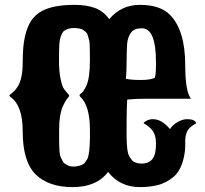

<svg xmlns="http://www.w3.org/2000/svg" viewBox="-20 -724 839 785"><path d="M276.9 41Q178.2 41 125.5 -11.2Q72.8 -63.5 72.8 -187Q72.8 -292.5 23.4 -327.1Q16.1 -332.5 20 -336.2Q23.9 -339.8 33.7 -347.7Q43.5 -355.5 53.7 -372.1Q72.8 -404.3 72.8 -469.2Q72.8 -535.6 82 -574.7Q91.3 -615.2 107.9 -639.9Q124.5 -664.6 151.9 -679.2Q198.2 -704.1 284.7 -704.1Q334 -704.1 368.7 -691.2Q403.3 -678.2 426.8 -645.5Q474.6 -704.1 552.2 -704.1Q635.7 -704.1 675.8 -662.6Q737.3 -599.1 737.3 -457Q737.3 -351.1 760.7 -320.3H577.1Q556.2 -320.3 537.1 -319.6Q518.1 -318.8 500 -316.9Q499 -295.9 498.3 -273.2Q497.6 -250.5 497.6 -226.6V-168.9Q497.6 -103 508.8 -84.5Q519.5 -66.9 526.4 -63Q542 -55.2 558.8 -55.2Q575.7 -55.2 587.4 -61Q607.4 -71.3 613.3 -94.7Q617.7 -110.8 617.7 -139.2Q617.7 -167 606.4 -185.8Q595.2 -204.6 566.9 -220.2Q569.8 -226.1 581.3 -231.4Q592.8 -236.8 604.5 -236.8Q641.6 -236.8 674.8 -196.3Q690.9 -220.7 721.7 -232.4Q733.4 -236.8 744.6 -236.8Q777.3 -236.8 782.2 -220.2Q754.4 -204.6 746.1 -188.5Q736.3 -169.9 737.3 -139.6Q738.3 -109.4 731.4 -79.6Q719.2 -25.9 689.9 -1.2Q660.6 23.4 625 32.7Q590.8 41 552.2 41Q470.2 41 421.9 -21Q375 41 276.9 41ZM302.7 -45.9Q320.3 -50.3 327.1 -59.1Q333.5 -67.9 336.9 -73.7Q340.3 -79.6 342.3 -91.3L345.2 -110.8Q346.2 -119.1 346.9 -135Q347.7 -150.9 347.7 -161.1V-191.9Q347.7 -291.5 308.6 -328.1Q300.8 -335 310.8 -341.3Q320.8 -347.7 332.5 -372.1Q347.7 -403.8 347.7 -478Q347.7 -543 345.2 -556.6L339.4 -578.1Q336.4 -587.9 331.8 -592.3Q327.1 -596.7 320.3 -601.6Q311 -607.9 287.4 -609.4Q263.7 -610.8 244.6 -599.6Q237.8 -595.7 233.4 -586.4Q229 -577.1 226.6 -569.1Q224.1 -561 222.7 -543.9Q221.2 -520.5 221.2 -476.6Q221.2 -432.1 227.8 -400.9Q234.4 -369.6 242.2 -359.4Q249.5 -349.6 256.3 -342.3Q263.2 -335 263.2 -332.5Q263.2 -330.6 254.6 -320.3Q246.1 -310.1 236.3 -288.1Q221.7 -253.9 221.7 -194.3V-159.7Q221.7 -95.2 227.1 -84.5L235.4 -66.9Q238.8 -59.1 243.2 -56.2Q247.6 -53.2 253.9 -49.8Q272.9 -38.1 302.7 -45.9ZM555.7 -397Q594.7 -397 612.8 -405.8Q617.7 -419.9 617.7 -457V-469.7Q617.7 -608.4 560.1 -608.4Q528.8 -608.4 516.1 -591.3Q502.4 -571.8 500 -547.4Q499 -532.2 498.3 -513.4Q497.6 -494.6 497.6 -471.7Q497.6 -426.3 494.6 -401.9Q516.1 -397 555.7 -397Z"/></svg>

Font: Sancreek
Style: Regular
Weight: 400
Designer: Vernon Adams
Foundry: Vernon Adams
Version: Version 1.100; ttfautohint (v1.8.4.7-5d5b)